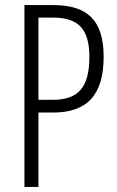

<svg xmlns="http://www.w3.org/2000/svg" viewBox="-20 -734 459 754"><path d="M189 -714H76V0H131V-292H188C323 -292 387 -362 387 -511C387 -655 323 -714 189 -714ZM187 -665C285 -665 331 -623 331 -511C331 -390 287 -342 187 -342H131V-665Z"/></svg>

Font: Noto Sans Gujarati ExtraCondensed Light
Style: Regular
Weight: 300
Width: 2
Designer: Jelle Bosma - Monotype Design Team, Universal Thirst
Foundry: Monotype Imaging Inc.
Version: Version 2.106